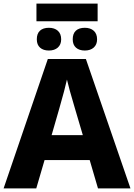

<svg xmlns="http://www.w3.org/2000/svg" viewBox="-20 -1044 743 1064"><path d="M477 -157H227L181 0H0L245 -717H456L703 0H523ZM395 -444Q361 -558 351 -603Q340 -552 309 -444L266 -295H439ZM521 -926H182V-1024H521ZM319 -826Q319 -797 300.5 -780.5Q282 -764 251 -764Q220 -764 202 -780Q184 -796 184 -826Q184 -858 201.5 -874Q219 -890 251 -890Q282 -890 300.5 -873.5Q319 -857 319 -826ZM518 -826Q518 -797 499.5 -780.5Q481 -764 450 -764Q419 -764 401 -780Q383 -796 383 -826Q383 -858 400.5 -874Q418 -890 450 -890Q481 -890 499.5 -873.5Q518 -857 518 -826Z"/></svg>

Font: Noto Sans UI ExtraBold
Style: Regular
Weight: 800
Designer: Monotype Design Team
Foundry: Monotype Imaging Inc.
Version: Version 1.001